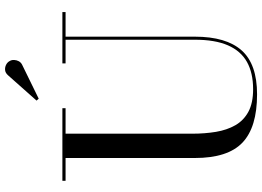

<svg xmlns="http://www.w3.org/2000/svg" viewBox="-158 -857 1030 754"><g transform="rotate(-90 357.0 -480.0)"><path d="M686.5 -750V-737.5H590V-230Q590 -106.5 536 -46Q482 14.5 363.5 14.5Q234 14.5 173.8 -43Q113.5 -100.5 113.5 -230V-737.5H24V-750H309V-737.5H209V-240Q209 -190.5 216.2 -147Q223.5 -103.5 242.2 -70.8Q261 -38 295.2 -19.5Q329.5 -1 383.5 -1Q447.5 -1 490.8 -25.2Q534 -49.5 556 -100Q578 -150.5 578 -230V-737.5H485V-750ZM346.5 -843 339 -851.5 438 -963Q447.5 -974 458.8 -975Q470 -976 479.8 -971Q489.5 -966 494 -957.5Q499 -949.5 498.5 -939.5Q498 -929.5 493.5 -921.2Q489 -913 480.5 -908.5Z"/></g></svg>

Font: Bodoni Moda 18pt
Style: Regular
Weight: 400
Designer: Owen Earl
Foundry: indestructible type
Version: Version 2.005